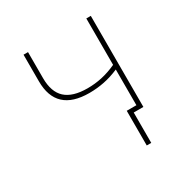

<svg xmlns="http://www.w3.org/2000/svg" viewBox="-163 -658 926 964"><g transform="rotate(-30 300.0 -176.0)"><path d="M413 176V-25H469V-232Q425 -213 382.5 -204.5Q340 -196 296 -196Q105 -196 105 -374V-528H131V-377Q131 -297 172.5 -259Q214 -221 300 -221Q343 -221 384 -230Q425 -239 469 -259V-528H495V0H439V176Z"/></g></svg>

Font: Noto Sans Mono Thin
Style: Regular
Weight: 100
Designer: Monotype Design Team
Foundry: Monotype Imaging Inc.
Version: Version 2.014